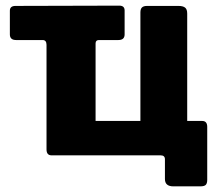

<svg xmlns="http://www.w3.org/2000/svg" viewBox="-20 -551 775 681"><path d="M595 110Q565 110 565 84V14Q565 0 550 0H163Q145 0 145 -21V-392Q145 -409 131 -409H37Q15 -409 15 -429V-513Q15 -530 35 -530L403 -531Q422 -531 422 -514V-429Q422 -409 400 -409H331Q319 -409 319 -397V-122H478V-507Q478 -519 483.5 -524.5Q489 -530 502 -530H613Q629 -530 636.5 -524Q644 -518 644 -503V-122H697Q715 -122 715 -101V87Q715 99 710 104.5Q705 110 690 110Z"/></svg>

Font: Libre Franklin ExtraBold
Style: Regular
Weight: 800
Designer: Pablo Impallari, Rodrigo Fuenzalida, Nhung Nguyen
Foundry: Impallari Type
Version: Version 3.000